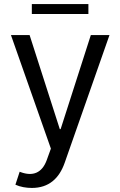

<svg xmlns="http://www.w3.org/2000/svg" viewBox="-20 -719 594 947"><path d="M137 208C221 208 272 161 299 84L520 -546H428L279 -82H275L126 -546H34L231 14L210 72C187 134 142 152 82 130L77 128L56 192C80 203 109 208 137 208ZM137 -650H416V-699H137Z"/></svg>

Font: Wafeq
Style: Regular
Weight: 400
Designer: Rasmus Andersson & Azza Alameddine
Foundry: Google & TypeTogether
Version: Version 3.000;FEAKit 1.0